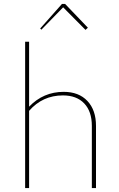

<svg xmlns="http://www.w3.org/2000/svg" viewBox="-20 -950 603 970"><path d="M189 -800 183 -806 293 -930H309L424 -810L412 -799L299 -913ZM107 0V-739H127V-411Q199 -486 302 -486Q378 -486 421.5 -440Q465 -394 465 -314V0H444V-314Q444 -387 405.5 -427.5Q367 -468 298 -468Q195 -468 127 -390V0Z"/></svg>

Font: Cantarell Thin
Style: Regular
Weight: 100
Designer: Dave Crossland, Nikolaus Waxweiler, Florian Fecher, Jacques Le Bailly, Eben Sorkin, Alexei Vanyashin, Alexios Zavras, Em
Version: Version 0.303